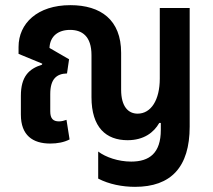

<svg xmlns="http://www.w3.org/2000/svg" viewBox="-20 -548 828 745"><path d="M504 177C643 177 716 101 716 -57V-517H600V-243C600 -160 566 -107 514 -107C478 -107 450 -134 450 -200V-343C450 -471 371 -528 253 -528C125 -528 52 -457 52 -366V-339L144 -301L143 -297C92 -281 61 -251 61 -176V-103C61 -23 107 9 175 9C203 9 229 4 250 -7L238 -83C230 -80 219 -77 209 -77C186 -77 175 -88 175 -116V-183C175 -241 199 -262 240 -263L248 -318L172 -362C174 -408 206 -432 252 -432C298 -432 335 -408 335 -334V-171C335 -53 392 -4 475 -4C538 -4 577 -34 598 -71H604V-44C604 46 560 79 489 79C439 79 390 62 361 40V145C403 167 455 177 504 177Z"/></svg>

Font: Noto Sans Thai UI Cond SemBd
Style: Regular
Weight: 600
Width: 3
Designer: Monotype Design Team
Foundry: Monotype Imaging Inc.
Version: Version 2.000